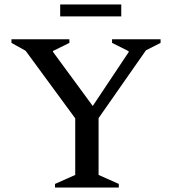

<svg xmlns="http://www.w3.org/2000/svg" viewBox="-20 -835 767 855"><path d="M225 0V-16L315 -56V-308L94 -609L31 -644V-660H289V-644L216 -608V-604L393 -363L553 -603V-607L479 -644V-660H695V-644L630 -611L419 -309V-56L509 -16V0ZM248 -762V-815H520V-762Z"/></svg>

Font: Spectral SC Medium
Style: Regular
Weight: 500
Designer: Jean-Baptiste Levee
Foundry: Production Type
Version: Version 2.001